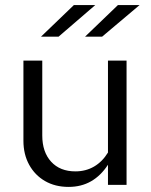

<svg xmlns="http://www.w3.org/2000/svg" viewBox="-20 -726 592 754"><path d="M249.3 8Q196.6 8 156.8 -15Q117 -38 94.5 -79Q72 -120 72 -173V-488H146V-194Q146 -129.1 180.8 -91Q215.6 -53 276 -53Q317 -53 349.5 -72Q382 -91 404 -127V-488H477V0H404V-79Q376 -36 337.5 -14Q299 8 249.3 8ZM141 -582 270 -706H354L210 -582ZM314 -582 443 -706H528L381 -582Z"/></svg>

Font: Red Hat Text VF
Style: Regular
Weight: 300
Designer: Pentagram, MCKL
Foundry: Pentagram, MCKL
Version: Version 1.023